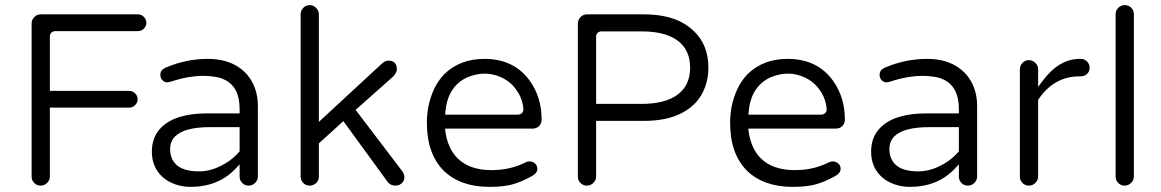

<svg xmlns="http://www.w3.org/2000/svg" viewBox="-20 -729 4535 750"><path d="M174.8 -39.1V-308.6H484.4Q498 -308.6 507.8 -318.4Q517.6 -328.1 517.6 -341.3Q517.6 -354.5 507.8 -364.3Q498 -374 484.4 -374H174.8V-585.9Q174.8 -595.7 180.7 -601.6Q186.5 -607.4 196.3 -607.4H518.6Q532.2 -607.4 542 -617.2Q551.8 -627 551.8 -639.6Q551.8 -653.3 542 -663.1Q532.2 -672.9 518.6 -672.9H138.7Q124 -672.9 113.8 -662.1Q103.5 -651.4 103.5 -636.7V-39.1Q103.5 -24.4 113.8 -14.2Q124 -3.9 138.7 -3.9Q153.3 -3.9 164.1 -14.6Q174.8 -25.4 174.8 -39.1Z M916 -86.9V-39.1Q916 -24.4 926.3 -14.2Q936.5 -3.9 951.2 -3.9Q965.8 -3.9 976.6 -14.6Q987.3 -25.4 987.3 -39.1V-315.4Q987.3 -366.2 965.8 -407.2Q944.3 -448.2 902.3 -472.7Q856.4 -499 792 -499Q707 -499 627 -464.8Q619.1 -460.9 614.3 -457Q606.4 -449.2 606.4 -436.5Q606.4 -423.8 614.7 -415.5Q623 -407.2 632.8 -407.2L644.5 -409.2Q695.3 -425.8 731.4 -429.7Q752 -432.6 770 -432.6Q788.1 -432.6 798.8 -431.6Q809.6 -430.7 819.3 -429.2Q829.1 -427.7 837.9 -425.3Q846.7 -422.9 854.5 -418.9Q916 -391.6 916 -302.7V-286.1H789.1Q665 -286.1 609.4 -230.5Q573.2 -194.3 573.2 -136.7Q573.2 -79.1 610.4 -42Q627 -25.4 648.4 -15.6Q683.6 1 723.6 1Q832 1 899.4 -69.3ZM756.8 -59.6Q677.7 -59.6 654.3 -104.5Q644.5 -122.1 644.5 -146.5Q644.5 -176.8 664.1 -196.3Q700.2 -232.4 800.8 -232.4H916V-137.7Q908.2 -129.9 903.3 -124Q877 -97.7 842.8 -81.1Q800.8 -59.6 756.8 -59.6Z M1530.3 -458Q1530.3 -492.2 1496.1 -492.2Q1485.4 -492.2 1472.7 -481.4L1225.6 -252.9V-672.9Q1225.6 -687.5 1214.8 -698.2Q1204.1 -709 1189.5 -709Q1174.8 -709 1164.6 -698.2Q1154.3 -687.5 1154.3 -672.9V-39.1Q1154.3 -24.4 1164.6 -14.2Q1174.8 -3.9 1189.5 -3.9Q1204.1 -3.9 1215.8 -14.6Q1225.6 -25.4 1225.6 -39.1V-168.9L1321.3 -255.9L1494.1 -18.6Q1502 -7.8 1515.6 -4.9Q1519.5 -3.9 1524.4 -3.9Q1529.3 -3.9 1533.2 -4.9Q1543 -6.8 1551.3 -15.1Q1559.6 -23.4 1559.6 -38.1Q1559.6 -47.9 1551.8 -59.6L1369.1 -299.8L1516.6 -430.7Q1530.3 -446.3 1530.3 -458Z M2079.1 -69.3Q2079.1 -82 2070.3 -89.8Q2060.5 -98.6 2048.8 -98.6Q2041 -98.6 2035.2 -95.7Q1982.4 -69.3 1924.8 -65.4Q1913.1 -64.5 1899.4 -64.5Q1813.5 -64.5 1766.6 -111.3Q1728.5 -150.4 1719.7 -215.8L1718.8 -226.6H2059.6Q2076.2 -226.6 2085.9 -236.8Q2095.7 -247.1 2095.7 -261.7Q2095.7 -348.6 2049.8 -413.1Q1988.3 -499 1872.1 -499Q1776.4 -499 1715.8 -439.5Q1669.9 -392.6 1653.3 -312.5Q1647.5 -281.2 1647.5 -249Q1647.5 -128.9 1712.9 -62.5Q1778.3 1 1891.6 1Q1946.3 1 1981.9 -8.8Q2017.6 -18.6 2057.6 -41Q2079.1 -52.7 2079.1 -69.3ZM2021.5 -324.2Q2023.4 -315.4 2023.9 -309.6Q2024.4 -303.7 2024.4 -300.8Q2024.4 -293 2018.6 -287.1Q2012.7 -281.2 2002.9 -281.2H1718.8Q1720.7 -302.7 1722.7 -314Q1724.6 -325.2 1727.5 -335Q1746.1 -398.4 1802.7 -425.8Q1802.7 -425.8 1802.7 -425.8Q1838.9 -441.4 1873.5 -441.4Q1908.2 -441.4 1942.4 -424.8Q1976.6 -408.2 1999 -375Q2014.6 -353.5 2021.5 -324.2Z M2308.6 -39.1V-256.8H2495.1Q2583 -256.8 2640.6 -286.1Q2720.7 -326.2 2741.2 -412.1Q2747.1 -437.5 2747.1 -465.8Q2747.1 -551.8 2692.4 -605.5Q2647.5 -650.4 2577.1 -665Q2540 -672.9 2495.1 -672.9H2272.5Q2257.8 -672.9 2247.6 -662.1Q2237.3 -651.4 2237.3 -636.7V-39.1Q2237.3 -24.4 2247.6 -14.2Q2257.8 -3.9 2272.5 -3.9Q2287.1 -3.9 2297.9 -14.6Q2308.6 -25.4 2308.6 -39.1ZM2486.3 -323.2H2308.6V-585Q2308.6 -594.7 2314.5 -600.6Q2320.3 -606.4 2330.1 -606.4H2486.3Q2592.8 -606.4 2640.6 -558.6Q2675.8 -523.4 2675.8 -464.8Q2675.8 -395.5 2627 -359.4Q2578.1 -323.2 2486.3 -323.2Z M3263.7 -69.3Q3263.7 -82 3254.9 -89.8Q3245.1 -98.6 3233.4 -98.6Q3225.6 -98.6 3219.7 -95.7Q3167 -69.3 3109.4 -65.4Q3097.7 -64.5 3084 -64.5Q2998 -64.5 2951.2 -111.3Q2913.1 -150.4 2904.3 -215.8L2903.3 -226.6H3244.1Q3260.7 -226.6 3270.5 -236.8Q3280.3 -247.1 3280.3 -261.7Q3280.3 -348.6 3234.4 -413.1Q3172.9 -499 3056.6 -499Q2960.9 -499 2900.4 -439.5Q2854.5 -392.6 2837.9 -312.5Q2832 -281.2 2832 -249Q2832 -128.9 2897.5 -62.5Q2962.9 1 3076.2 1Q3130.9 1 3166.5 -8.8Q3202.1 -18.6 3242.2 -41Q3263.7 -52.7 3263.7 -69.3ZM3206.1 -324.2Q3208 -315.4 3208.5 -309.6Q3209 -303.7 3209 -300.8Q3209 -293 3203.1 -287.1Q3197.3 -281.2 3187.5 -281.2H2903.3Q2905.3 -302.7 2907.2 -314Q2909.2 -325.2 2912.1 -335Q2930.7 -398.4 2987.3 -425.8Q2987.3 -425.8 2987.3 -425.8Q3023.4 -441.4 3058.1 -441.4Q3092.8 -441.4 3127 -424.8Q3161.1 -408.2 3183.6 -375Q3199.2 -353.5 3206.1 -324.2Z M3725.6 -86.9V-39.1Q3725.6 -24.4 3735.8 -14.2Q3746.1 -3.9 3760.7 -3.9Q3775.4 -3.9 3786.1 -14.6Q3796.9 -25.4 3796.9 -39.1V-315.4Q3796.9 -366.2 3775.4 -407.2Q3753.9 -448.2 3711.9 -472.7Q3666 -499 3601.6 -499Q3516.6 -499 3436.5 -464.8Q3428.7 -460.9 3423.8 -457Q3416 -449.2 3416 -436.5Q3416 -423.8 3424.3 -415.5Q3432.6 -407.2 3442.4 -407.2L3454.1 -409.2Q3504.9 -425.8 3541 -429.7Q3561.5 -432.6 3579.6 -432.6Q3597.7 -432.6 3608.4 -431.6Q3619.1 -430.7 3628.9 -429.2Q3638.7 -427.7 3647.5 -425.3Q3656.2 -422.9 3664.1 -418.9Q3725.6 -391.6 3725.6 -302.7V-286.1H3598.6Q3474.6 -286.1 3418.9 -230.5Q3382.8 -194.3 3382.8 -136.7Q3382.8 -79.1 3419.9 -42Q3436.5 -25.4 3458 -15.6Q3493.2 1 3533.2 1Q3641.6 1 3709 -69.3ZM3566.4 -59.6Q3487.3 -59.6 3463.9 -104.5Q3454.1 -122.1 3454.1 -146.5Q3454.1 -176.8 3473.6 -196.3Q3509.8 -232.4 3610.4 -232.4H3725.6V-137.7Q3717.8 -129.9 3712.9 -124Q3686.5 -97.7 3652.3 -81.1Q3610.4 -59.6 3566.4 -59.6Z M4035.2 -39.1V-338.9Q4065.4 -384.8 4106 -407.7Q4146.5 -430.7 4195.3 -430.7H4200.2Q4216.8 -430.7 4226.6 -440.4Q4236.3 -450.2 4236.3 -463.9Q4236.3 -483.4 4219.7 -494.1Q4211.9 -499 4202.1 -499H4197.3Q4117.2 -499 4052.7 -413.1L4035.2 -389.6V-458Q4035.2 -472.7 4024.4 -483.4Q4013.7 -494.1 3999 -494.1Q3984.4 -494.1 3974.1 -483.4Q3963.9 -472.7 3963.9 -458V-39.1Q3963.9 -24.4 3974.1 -14.2Q3984.4 -3.9 3999 -3.9Q4013.7 -3.9 4024.4 -14.6Q4035.2 -25.4 4035.2 -39.1Z M4409.2 -39.1V-672.9Q4409.2 -688.5 4398.9 -698.7Q4388.7 -709 4374 -709Q4358.4 -709 4348.1 -698.2Q4337.9 -687.5 4337.9 -672.9V-39.1Q4337.9 -24.4 4348.1 -14.2Q4358.4 -3.9 4373 -3.9Q4387.7 -3.9 4398.4 -14.6Q4409.2 -25.4 4409.2 -39.1Z"/></svg>

Font: FakePearl
Style: ExtraLight
Weight: 300
Version: Version 1.2